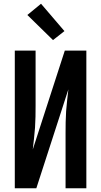

<svg xmlns="http://www.w3.org/2000/svg" viewBox="-20 -1005 540 1025"><path d="M59 0V-735H170V-441Q170 -412 169.5 -382.5Q169 -353 167 -323.5Q165 -294 161.5 -265Q158 -236 155 -207L326 -735H441V0H330V-294Q330 -323 330.5 -352.5Q331 -382 333 -411.5Q335 -441 338.5 -470Q342 -499 345 -528L174 0ZM263 -791 126 -925 199 -985 324 -839Z"/></svg>

Font: Iosevka
Style: Bold
Weight: 700
Monospace: yes
Designer: Belleve Invis
Foundry: Belleve Invis
Version: Version 32.5.0; ttfautohint (v1.8.4)